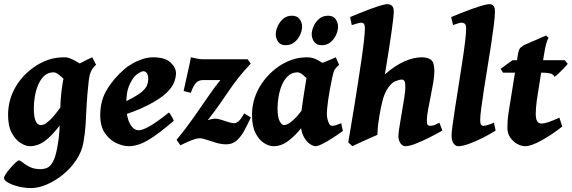

<svg xmlns="http://www.w3.org/2000/svg" viewBox="-33 -703 2820 947"><path d="M412.1 -362.3Q402.8 -356 392.1 -339.6Q381.3 -323.2 371.1 -304.9Q360.8 -286.6 352.3 -273.7Q343.8 -260.7 338.4 -260.7Q332 -260.7 319.3 -273.7Q306.6 -286.6 290.8 -303.5Q274.9 -320.3 259 -333.3Q243.2 -346.2 231 -346.2Q204.1 -346.2 185.5 -329.1Q167 -312 155.5 -284.9Q144 -257.8 138.9 -227.3Q133.8 -196.8 133.8 -169.9Q133.8 -124.5 143.3 -105.2Q152.8 -85.9 168 -85.9Q172.9 -85.9 183.3 -89.1Q193.8 -92.3 215.1 -112.5Q236.3 -132.8 272 -183.1L267.6 -92.3Q226.6 -36.6 190.4 -9.3Q154.3 18.1 113.8 18.1Q94.2 18.1 69.1 2.7Q43.9 -12.7 25.4 -46.6Q6.8 -80.6 6.8 -136.7Q6.8 -208 42 -271Q77.1 -334 143.6 -377.9Q168.5 -394.5 203.6 -407.5Q238.8 -420.4 286.6 -420.4Q301.8 -420.4 320.3 -411.9Q338.9 -403.3 356.9 -392.1Q375 -380.9 389.6 -372.1Q404.3 -363.3 412.1 -362.3ZM440.9 -383.3Q425.8 -371.1 416.7 -352.5Q407.7 -334 404.3 -301.3Q396.5 -230 394 -179.9Q391.6 -129.9 389.2 -88.1Q386.7 -46.4 378.4 0Q370.1 46.4 342.5 87.2Q314.9 127.9 276.9 158.7Q238.8 189.5 197.8 207Q156.7 224.6 121.6 224.6Q88.4 224.6 57.4 216.8Q26.4 209 6.6 197.5Q-13.2 186 -13.2 175.3Q-13.2 168 -3.4 153.6Q6.3 139.2 19.8 124Q33.2 108.9 44.7 98.4Q56.2 87.9 59.1 87.9Q65.9 87.9 79.1 98.6Q92.3 109.4 113.8 120.4Q135.3 131.3 166.5 131.3Q184.6 131.3 200.2 124.5Q215.8 117.7 228.5 94.2Q241.2 70.8 250 21.5Q258.3 -22.9 260.3 -59.6Q262.2 -96.2 262.9 -131.8Q263.7 -167.5 266.1 -208.3Q268.6 -249 277.3 -301.8Q281.7 -329.1 305.9 -351.3Q330.1 -373.5 362.1 -390.9Q394 -408.2 421.9 -420.4Z M835 -341.3Q835 -321.8 825.7 -296.9Q816.4 -272 786.4 -243.4Q756.3 -214.8 695.8 -183.8Q635.3 -152.8 532.7 -121.1L529.8 -176.3Q586.9 -201.2 620.6 -220Q654.3 -238.8 670.9 -254.2Q687.5 -269.5 692.9 -284.2Q698.2 -298.8 698.2 -315.4Q698.2 -332 691.4 -341.8Q684.6 -351.6 673.3 -351.6Q666.5 -351.6 651.1 -342.3Q635.7 -333 625 -318.8Q605.5 -290.5 597.7 -262.7Q589.8 -234.9 589.8 -185.5Q589.8 -127 607.4 -93.8Q625 -60.5 651.4 -60.5Q690.9 -60.5 799.8 -147.9Q803.2 -146 808.8 -137Q814.5 -127.9 819.1 -118.9Q823.7 -109.9 824.2 -107.4Q750.5 -43.5 699 -12.7Q647.5 18.1 602.5 18.1Q574.7 18.1 541.7 3.2Q508.8 -11.7 485.1 -45.4Q461.4 -79.1 461.4 -135.7Q461.4 -206.5 494.4 -261.2Q527.3 -315.9 582 -363.3Q595.2 -375 618.2 -388.4Q641.1 -401.9 668.5 -411.1Q695.8 -420.4 722.2 -420.4Q780.3 -420.4 807.6 -395.3Q835 -370.1 835 -341.3Z M1203.6 -389.2Q1166.5 -349.6 1141.8 -317.9Q1117.2 -286.1 1096.2 -255.6Q1075.2 -225.1 1051.3 -190.4Q1027.3 -155.8 991.7 -110.4Q991.7 -110.4 1004.9 -114Q1018.1 -117.7 1028.8 -117.7Q1041 -117.7 1058.6 -112.1Q1076.2 -106.4 1093.8 -100.8Q1111.3 -95.2 1122.6 -95.2Q1130.9 -95.2 1142.6 -104Q1154.3 -112.8 1171.4 -144L1204.1 -124Q1187.5 -86.9 1170.9 -56.9Q1154.3 -26.9 1133.5 -9Q1112.8 8.8 1083.5 8.8Q1059.6 8.8 1034.2 1.5Q1008.8 -5.9 987.1 -13.4Q965.3 -21 952.1 -21Q937.5 -21 914.3 -12.2Q891.1 -3.4 856.9 13.7L837.9 -13.2Q882.3 -66.9 921.9 -123.3Q961.4 -179.7 994.9 -228.5Q1028.3 -277.3 1054.2 -308.1H969.2Q948.2 -308.1 934.8 -295.4Q921.4 -282.7 908.2 -245.1L872.6 -253.9Q878.4 -280.8 886 -314.7Q893.6 -348.6 900.1 -378.2Q906.7 -407.7 908.7 -420.4Q917 -418.5 935.3 -414.6Q953.6 -410.6 969.2 -410.6H1188.5Z M1658.2 -57.1Q1633.3 -39.1 1606.4 -21.7Q1579.6 -4.4 1557.1 6.8Q1534.7 18.1 1522.9 18.1Q1512.2 18.1 1494.6 6.6Q1477.1 -4.9 1463.1 -32.7Q1449.2 -60.5 1449.2 -109.4Q1449.2 -122.6 1453.6 -155.3Q1458 -188 1464.1 -227.3Q1470.2 -266.6 1475.6 -299.6Q1481 -332.5 1483.4 -345.7Q1485.8 -356 1501.7 -366.2Q1517.6 -376.5 1540.3 -386Q1563 -395.5 1585.4 -404.3Q1607.9 -413.1 1623 -420.4L1639.6 -383.3Q1625 -371.1 1618.4 -360.6Q1611.8 -350.1 1605.5 -319.8Q1591.8 -255.4 1585.4 -208.5Q1579.1 -161.6 1579.1 -141.6Q1579.1 -122.6 1586.2 -102.5Q1593.3 -82.5 1604 -82.5Q1613.3 -82.5 1622.8 -85.2Q1632.3 -87.9 1649.9 -95.2ZM1612.3 -361.8Q1603 -355.5 1591.8 -339.6Q1580.6 -323.7 1569.6 -306.6Q1558.6 -289.6 1549.1 -277.1Q1539.6 -264.6 1533.7 -264.6Q1527.8 -264.6 1516.1 -277.1Q1504.4 -289.6 1489.7 -305.9Q1475.1 -322.3 1460.2 -334.5Q1445.3 -346.7 1432.6 -346.2Q1405.8 -345.2 1387.2 -327.9Q1368.7 -310.5 1357.4 -283.7Q1346.2 -256.8 1341.1 -226.8Q1335.9 -196.8 1335.9 -169.9Q1335.9 -124.5 1346.4 -105.2Q1356.9 -85.9 1367.7 -85.9Q1375 -85.9 1386.5 -91.3Q1397.9 -96.7 1416.7 -114Q1435.5 -131.3 1462.9 -167.5L1456.5 -76.2Q1424.8 -35.2 1389.6 -8.5Q1354.5 18.1 1316.4 18.1Q1293.9 18.1 1269.3 2.7Q1244.6 -12.7 1227.3 -46.6Q1210 -80.6 1210 -136.7Q1210 -208 1245.8 -271.2Q1281.7 -334.5 1345.2 -377.9Q1369.6 -394.5 1404.8 -407.5Q1439.9 -420.4 1483.9 -420.4Q1509.3 -420.4 1534.9 -406.2Q1560.5 -392.1 1581.3 -377.7Q1602.1 -363.3 1612.3 -361.8ZM1634.3 -572.3Q1634.3 -552.7 1624.8 -531.2Q1615.2 -509.8 1597.4 -494.9Q1579.6 -480 1553.7 -480Q1528.3 -480 1516.4 -497.1Q1504.4 -514.2 1504.4 -533.7Q1504.4 -552.2 1513.9 -573.7Q1523.4 -595.2 1541.5 -610.4Q1559.6 -625.5 1585 -625.5Q1610.8 -625.5 1622.6 -608.4Q1634.3 -591.3 1634.3 -572.3ZM1457 -572.3Q1457 -552.7 1447.3 -531.2Q1437.5 -509.8 1419.4 -494.9Q1401.4 -480 1376 -480Q1350.1 -480 1338.6 -497.1Q1327.1 -514.2 1327.1 -533.7Q1327.1 -552.2 1336.7 -573.7Q1346.2 -595.2 1364 -610.4Q1381.8 -625.5 1406.7 -625.5Q1432.6 -625.5 1444.8 -608.4Q1457 -591.3 1457 -572.3Z M2148.9 -59.1Q2121.1 -43 2085.7 -25.1Q2050.3 -7.3 2018.1 5.4Q1985.8 18.1 1966.3 18.1Q1953.1 18.1 1942.6 4.2Q1932.1 -9.8 1932.1 -33.7Q1932.1 -45.9 1937.3 -78.1Q1942.4 -110.4 1949.2 -149.4Q1956.1 -188.5 1961.2 -222.2Q1966.3 -255.9 1966.3 -271Q1966.3 -296.9 1961.7 -303.7Q1957 -310.5 1949.2 -310.5Q1938 -310.5 1917.2 -302.7Q1896.5 -294.9 1875.5 -261.2Q1862.8 -240.2 1854.2 -207.8Q1845.7 -175.3 1838.9 -134.8Q1831.1 -85.4 1829.8 -67.4Q1828.6 -49.3 1828.6 -38.1Q1822.8 -35.6 1805.2 -27.8Q1787.6 -20 1766.4 -10.5Q1745.1 -1 1727.8 7.1Q1710.4 15.1 1705.1 18.1L1684.6 -1Q1689.9 -33.2 1698.2 -81.3Q1706.5 -129.4 1715.6 -186Q1724.6 -242.7 1733.6 -300.5Q1742.7 -358.4 1750.2 -410.6Q1757.8 -462.9 1762.2 -502.4Q1766.6 -542 1766.6 -561Q1766.6 -581.5 1761.2 -586.4Q1755.9 -591.3 1749 -591.3Q1741.7 -591.3 1726.1 -586.4Q1710.4 -581.5 1702.1 -579.1L1693.8 -618.7Q1712.9 -627 1740 -637.9Q1767.1 -648.9 1794.9 -659.2Q1822.8 -669.4 1845.2 -676Q1867.7 -682.6 1877.9 -682.6Q1890.6 -682.6 1899.9 -674.6Q1909.2 -666.5 1909.2 -645.5Q1909.2 -632.8 1905.8 -603.8Q1902.3 -574.7 1897 -537.4Q1891.6 -500 1885.5 -461.2Q1879.4 -422.4 1874 -389.2Q1868.7 -356 1865.2 -336.4Q1918 -381.3 1962.9 -400.9Q2007.8 -420.4 2047.4 -420.4Q2076.2 -420.4 2092.8 -408Q2109.4 -395.5 2109.4 -352.1Q2109.4 -328.6 2103.8 -295.2Q2098.1 -261.7 2090.8 -226.1Q2083.5 -190.4 2077.9 -159.2Q2072.3 -127.9 2072.3 -109.4Q2072.3 -94.2 2075.7 -88.4Q2079.1 -82.5 2088.4 -82.5Q2101.1 -82.5 2110.6 -86.4Q2120.1 -90.3 2134.3 -97.7Z M2411.6 -59.1Q2382.3 -40.5 2347.2 -22.7Q2312 -4.9 2279.8 6.6Q2247.6 18.1 2226.6 18.1Q2214.4 18.1 2204.3 4.6Q2194.3 -8.8 2194.3 -34.7Q2194.3 -49.8 2199.5 -88.1Q2204.6 -126.5 2212.9 -179Q2221.2 -231.4 2230.2 -289.1Q2239.3 -346.7 2247.6 -400.9Q2255.9 -455.1 2261 -497.6Q2266.1 -540 2266.1 -561Q2266.1 -581.5 2258.8 -586.4Q2251.5 -591.3 2243.2 -591.3Q2238.3 -591.3 2228.3 -588.4Q2218.3 -585.4 2210 -582.3Q2201.7 -579.1 2201.7 -579.1L2192.4 -618.7Q2211.4 -627 2239 -637.9Q2266.6 -648.9 2295.4 -659.2Q2324.2 -669.4 2347.4 -676Q2370.6 -682.6 2380.4 -682.6Q2393.1 -682.6 2400.6 -674.6Q2408.2 -666.5 2408.2 -645.5Q2408.2 -622.6 2402.8 -579.8Q2397.5 -537.1 2389.4 -483.6Q2381.3 -430.2 2371.8 -373.3Q2362.3 -316.4 2354.2 -263.7Q2346.2 -210.9 2340.8 -170.4Q2335.4 -129.9 2335.4 -109.4Q2335.4 -94.2 2339.8 -88.4Q2344.2 -82.5 2351.1 -82.5Q2367.7 -82.5 2403.3 -97.7Z M2767.1 -388.2Q2761.2 -379.9 2747.8 -366Q2734.4 -352.1 2721.2 -339.8Q2708 -327.6 2702.1 -324.2Q2696.8 -336.9 2680.4 -340.8Q2664.1 -344.7 2638.2 -344.7H2448.2L2436 -363.3L2495.1 -406.2H2752.4ZM2740.2 -79.1Q2688 -37.6 2637 -9.8Q2585.9 18.1 2558.1 18.1Q2538.1 18.1 2517.6 6.6Q2497.1 -4.9 2483.4 -25.1Q2469.7 -45.4 2469.7 -71.8Q2469.7 -88.9 2470.7 -106.4Q2471.7 -124 2475.6 -148.9L2519.5 -421.9Q2522.9 -446.8 2527.1 -456.5Q2531.2 -466.3 2536.9 -470.2Q2542.5 -474.1 2550.3 -480L2660.2 -527.8L2672.9 -516.6Q2672.9 -516.6 2669.7 -511Q2666.5 -505.4 2661.1 -487.3Q2655.8 -469.2 2649.9 -432.1L2614.7 -208.5Q2612.3 -191.4 2610.8 -171.9Q2609.4 -152.3 2609.4 -142.6Q2609.4 -115.7 2616.7 -104.7Q2624 -93.8 2636.2 -93.8Q2651.9 -93.8 2672.1 -100.6Q2692.4 -107.4 2726.1 -122.6Z"/></svg>

Font: Dai Banna SIL
Style: Bold Italic
Weight: 700
Italic angle: -11°
Designer: Victor Gaultney
Foundry: SIL International
Version: Version 4.000